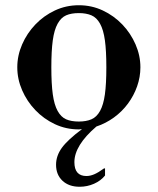

<svg xmlns="http://www.w3.org/2000/svg" viewBox="-20 -482 602 733"><path d="M284 231Q243 231 218.5 208Q194 185 194 147Q194 113 216 82.5Q238 52 293 11Q290 11 287 11.5Q284 12 281 12Q232 12 189.5 -8Q147 -28 115 -61.5Q83 -95 64.5 -137.5Q46 -180 46 -225Q46 -270 64.5 -312.5Q83 -355 115 -388.5Q147 -422 189.5 -442Q232 -462 281 -462Q330 -462 372.5 -442Q415 -422 447 -388.5Q479 -355 497.5 -312.5Q516 -270 516 -225Q516 -188 503.5 -152.5Q491 -117 468.5 -86.5Q446 -56 415 -33.5Q384 -11 348 1Q264 73 264 137Q264 190 310 190Q324 190 339.5 183.5Q355 177 377 161H381V188Q365 208 339 219.5Q313 231 284 231ZM176 -225Q176 -162 181.5 -122Q187 -82 200 -58.5Q213 -35 232.5 -26.5Q252 -18 281 -18Q309 -18 329 -26.5Q349 -35 362 -58.5Q375 -82 380.5 -122Q386 -162 386 -225Q386 -288 380.5 -328Q375 -368 362 -391.5Q349 -415 329 -423.5Q309 -432 281 -432Q252 -432 232.5 -423.5Q213 -415 200 -391.5Q187 -368 181.5 -328Q176 -288 176 -225Z"/></svg>

Font: Libre Bodoni
Style: Regular
Weight: 400
Designer: Pablo Impallari, Rodrigo Fuenzalida
Foundry: Pablo Impallari, Rodrigo Fuenzalida
Version: Version 1.001; ttfautohint (v1.5.65-e2d9)